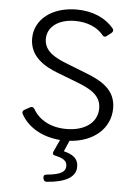

<svg xmlns="http://www.w3.org/2000/svg" viewBox="-58 -681 658 946"><g transform="rotate(5 271.0 -207.5)"><path d="M503.9 -168C503.9 -256.8 436.5 -296.9 359.4 -327.1L259.8 -366.2C205.1 -387.7 143.6 -415 143.6 -479.5C143.6 -540 199.2 -580.1 280.3 -580.1C339.8 -580.1 390.6 -558.6 419.9 -522.5C425.8 -514.6 432.6 -512.7 441.4 -519.5L463.9 -537.1C471.7 -543.9 472.7 -550.8 466.8 -559.6C427.7 -606.4 364.3 -636.7 283.2 -636.7C161.1 -636.7 76.2 -570.3 76.2 -475.6C76.2 -383.8 154.3 -341.8 214.8 -318.4L316.4 -279.3C376 -255.9 435.5 -228.5 435.5 -161.1C435.5 -88.9 371.1 -45.9 283.2 -45.9C205.1 -45.9 147.5 -78.1 117.2 -130.9C111.3 -139.6 104.5 -141.6 95.7 -136.7L69.3 -122.1C60.5 -117.2 57.6 -109.4 62.5 -100.6C95.7 -39.1 166 3.9 256.8 10.7L229.5 70.3C224.6 81.1 228.5 87.9 240.2 89.8C282.2 98.6 298.8 112.3 298.8 135.7C298.8 164.1 277.3 179.7 206.1 186.5C194.3 187.5 189.5 194.3 191.4 204.1L192.4 208C194.3 216.8 200.2 222.7 210 221.7C301.8 214.8 352.5 186.5 352.5 134.8C352.5 93.8 324.2 75.2 280.3 64.5L303.7 10.7C420.9 3.9 503.9 -66.4 503.9 -168Z"/></g></svg>

Font: Ed Sans Neue Light
Style: Regular
Weight: 300
Designer: Stephen Hutchings
Version: Version 1.004;PS 001.004;hotconv 1.0.88;makeotf.lib2.5.64775